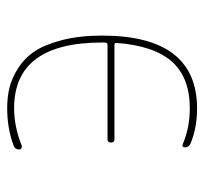

<svg xmlns="http://www.w3.org/2000/svg" viewBox="-37 -530 574 540"><g transform="rotate(90 250.0 -260.0)"><path d="M284.2 6.8Q253.9 6.8 227.1 0.5Q200.2 -5.9 171.9 -23.9Q143.6 -42 124.5 -70.3Q105.5 -98.6 92.8 -147.5Q80.1 -196.3 80.1 -259.8Q80.1 -526.4 284.2 -527.3Q339.8 -527.3 383.8 -508.8Q394.5 -503.9 394.5 -493.2Q394.5 -483.4 384.8 -487.3Q338.9 -506.8 284.2 -506.8Q198.2 -506.8 153.3 -456.5Q108.4 -406.2 100.6 -299.8Q100.6 -294.9 106.4 -294.9H371.1Q380.9 -294.9 380.9 -285.2Q380.9 -275.4 371.1 -275.4H105.5Q100.6 -275.4 99.6 -268.6V-259.8Q99.6 -12.7 284.2 -12.7Q336.9 -12.7 389.6 -34.2Q393.6 -35.2 397 -33.2Q400.4 -31.2 400.4 -27.3Q400.4 -15.6 390.6 -11.7Q341.8 6.8 284.2 6.8Z"/></g></svg>

Font: Rounded-X Mgen+ 2m thin
Style: Regular
Weight: 100
Designer: [Source Han Sans]
Ryoko NISHIZUKA  (kana & ideographs); Paul D. Hunt (Latin, Greek & Cyrillic); Wenlong ZHANG  (bopomofo
Version: Version 1.059.20150602